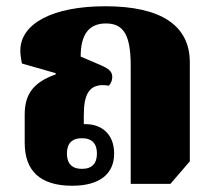

<svg xmlns="http://www.w3.org/2000/svg" viewBox="-20 -582 685 614"><path d="M211 12C299 12 345 -26 345 -91C345 -155 303 -185 254 -185H248V-213C248 -278 263 -319 328 -308C335 -315 339 -325 339 -336C339 -353 329 -362 299 -375L238 -401C238 -473 265 -507 319 -507C375 -507 398 -470 398 -372V6H525L587 -66V-383C587 -501 494 -562 317 -562C149 -562 45 -507 45 -420C45 -412 46 -400 50 -379L158 -348V-344C87 -319 59 -281 59 -216V-125C59 -37 107 12 211 12ZM242 -42C209 -42 194 -60 194 -91C194 -122 209 -140 242 -140C275 -140 290 -122 290 -91C290 -60 275 -42 242 -42Z"/></svg>

Font: Noto Serif Thai Black
Style: Regular
Weight: 900
Designer: Monotype Design Team
Foundry: Monotype Imaging Inc.
Version: Version 2.002